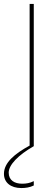

<svg xmlns="http://www.w3.org/2000/svg" viewBox="-81 -740 260 972"><path d="M27 212C48 212 70 209 90 199V177C70 187 52 190 31 190C-7 190 -37 173 -37 134C-37 95 11 45 90 0V-720H69V-3C-6 38 -61 83 -61 140C-61 184 -27 212 27 212Z"/></svg>

Font: Aspekta 50
Style: Regular
Weight: 50
Designer: Ivo Dolenc
Version: Version 2.000